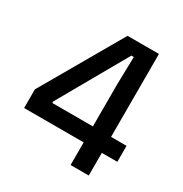

<svg xmlns="http://www.w3.org/2000/svg" viewBox="-151 -757 835 874"><g transform="rotate(30 266.0 -319.5)"><path d="M435.5 0H340V-424L343.5 -569.5H330.5L126.5 -210.5V-166.5L88 -203H517V-119H27V-217L270.5 -639H435.5Z"/></g></svg>

Font: Anek Devanagari Medium Medium
Style: Regular
Weight: 500
Version: Version 1.003